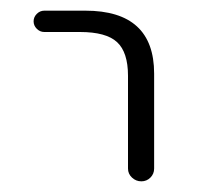

<svg xmlns="http://www.w3.org/2000/svg" viewBox="-20 -540 377 360"><path d="M63 -480Q55 -480 49 -486Q43 -492 43 -500Q43 -508 49 -514Q55 -520 63 -520H140Q269 -520 269 -402V-224Q269 -214 262 -207Q255 -200 245 -200Q235 -200 227.5 -207Q220 -214 220 -224V-398Q220 -442 199.5 -461Q179 -480 130 -480Z"/></svg>

Font: Rounded Mplus 1c Light
Style: Regular
Weight: 300
Version: Version 1.059.20150529